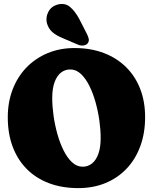

<svg xmlns="http://www.w3.org/2000/svg" viewBox="-20 -957 796 987"><path d="M363 -710Q446.5 -710 513.5 -684.5Q580.5 -659 628 -612Q675.5 -565 700.8 -499.8Q726 -434.5 726 -355Q726 -273.5 701.5 -206.2Q677 -139 631.5 -90.8Q586 -42.5 522.8 -16.2Q459.5 10 382.5 10Q299 10 232 -15.2Q165 -40.5 117.8 -88Q70.5 -135.5 45.2 -202.8Q20 -270 20 -354Q20 -432 45 -497.2Q70 -562.5 116 -610Q162 -657.5 224.8 -683.8Q287.5 -710 363 -710ZM497.5 -247Q497.5 -289.5 490.8 -337.5Q484 -385.5 471 -432Q458 -478.5 439 -516.5Q420 -554.5 395.5 -577.2Q371 -600 341 -600Q313.5 -600 292.8 -583.2Q272 -566.5 260.2 -533.8Q248.5 -501 248.5 -453Q248.5 -410.5 255.2 -362.5Q262 -314.5 275 -268Q288 -221.5 307 -183.5Q326 -145.5 350.5 -122.8Q375 -100 405 -100Q432.5 -100 453.2 -116.8Q474 -133.5 485.8 -166.5Q497.5 -199.5 497.5 -247ZM388.5 -857.5 426 -784Q433 -770.5 436 -758.2Q439 -746 431 -734.5Q423 -725 409 -723.2Q395 -721.5 382 -727L308 -758.5Q268.5 -774.5 248.8 -792.2Q229 -810 221 -838.5Q214 -868 228.5 -896Q243 -924 275.5 -933.5Q314 -943.5 340.5 -921Q367 -898.5 388.5 -857.5Z"/></svg>

Font: Fraunces 144pt S100 Black
Style: Regular
Weight: 900
Version: Version 1.000